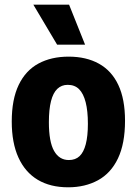

<svg xmlns="http://www.w3.org/2000/svg" viewBox="-20 -783 582 817"><path d="M270 14Q194 14 140.5 -18Q87 -50 58.5 -112.5Q30 -175 30 -266Q30 -360 59.5 -421.5Q89 -483 143.5 -512.5Q198 -542 272 -542Q347 -542 401 -512Q455 -482 483.5 -421.5Q512 -361 512 -269Q512 -172 482 -109Q452 -46 397 -16Q342 14 270 14ZM273 -102Q301 -102 318.5 -118.5Q336 -135 345 -169.5Q354 -204 354 -256Q354 -311 344.5 -348Q335 -385 316.5 -403.5Q298 -422 268 -422Q242 -422 224 -405Q206 -388 197 -352.5Q188 -317 188 -263Q188 -180 210 -141Q232 -102 273 -102ZM223 -593 122 -763H274L342 -593Z"/></svg>

Font: Bricolage Grotesque SemiCondensed ExtraBold
Style: Regular
Weight: 800
Width: 4
Designer: Mathieu Triay
Foundry: Atelier Triay
Version: Version 1.001;gftools[0.9.33.dev8+g029e19f]